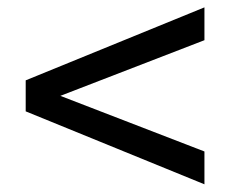

<svg xmlns="http://www.w3.org/2000/svg" viewBox="-20 -613 626 514"><path d="M527.3 -207.5 141.6 -356.4 527.3 -505.4V-593.3L48.8 -397.9V-314.9L527.3 -119.6Z"/></svg>

Font: Andika
Style: Regular
Weight: 400
Designer: Victor Gaultney, Annie Olsen, Julie Remington, Don Collingsworth, Eric Hays
Foundry: SIL International
Version: Version 1.000